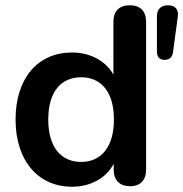

<svg xmlns="http://www.w3.org/2000/svg" viewBox="-20 -698 695 728"><path d="M253 10C324 10 383 -23 411 -77V-56C411 -15 433 8 473 8C513 8 534 -15 534 -56V-615C534 -656 512 -678 472 -678C432 -678 410 -656 410 -615V-415C382 -466 323 -499 253 -499C124 -499 39 -402 39 -245C39 -88 125 10 253 10ZM288 -84C212 -84 163 -139 163 -245C163 -351 212 -405 288 -405C362 -405 412 -351 412 -245C412 -139 362 -84 288 -84ZM604 -471C623 -471 633 -481 636 -500L654 -634C658 -662 645 -678 617 -678C590 -678 575 -663 575 -636V-502C575 -482 586 -471 604 -471Z"/></svg>

Font: SN Pro SemiBold
Style: Regular
Weight: 600
Designer: Tobias Whetton
Foundry: Supernotes
Version: Version 1.003;Glyphs 3.3 (3324)